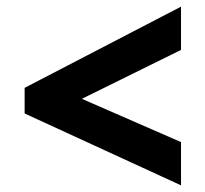

<svg xmlns="http://www.w3.org/2000/svg" viewBox="-20 -625 617 577"><path d="M54 -284V-361L524 -605V-475L226 -328L524 -198V-68Z"/></svg>

Font: Noto Sans Devanagari ExtraBold
Style: Regular
Weight: 800
Version: Version 2.003